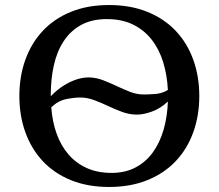

<svg xmlns="http://www.w3.org/2000/svg" viewBox="-20 -732 870 764"><path d="M57 -350Q57 -428 81 -494.5Q105 -561 150.5 -609.5Q196 -658 262.5 -685Q329 -712 414 -712Q499 -712 566 -685Q633 -658 679 -609.5Q725 -561 749 -494.5Q773 -428 773 -350Q773 -272 749 -205.5Q725 -139 679 -90.5Q633 -42 566 -15Q499 12 414 12Q329 12 262.5 -15Q196 -42 150.5 -90.5Q105 -139 81 -205.5Q57 -272 57 -350ZM182 -349Q208 -376 235 -392.5Q262 -409 288 -417Q310 -424 335 -424Q364 -423 391 -412.5Q418 -402 444.5 -389.5Q471 -377 497.5 -366.5Q524 -356 553 -356Q570 -356 597.5 -358Q625 -360 648 -374Q645 -434 629 -485.5Q613 -537 583 -575Q553 -613 509 -634.5Q465 -656 405 -656Q345 -656 302.5 -632.5Q260 -609 233 -567.5Q206 -526 194 -471Q182 -416 182 -353ZM299 -344Q275 -344 243 -337.5Q211 -331 184 -305Q188 -249 205 -201Q222 -153 252 -118Q282 -83 325 -63.5Q368 -44 424 -44Q478 -44 519 -65.5Q560 -87 588 -125.5Q616 -164 631 -216Q646 -268 648 -328Q618 -300 584.5 -288Q551 -276 525 -276Q495 -276 466.5 -286.5Q438 -297 410.5 -310Q383 -323 355 -333.5Q327 -344 299 -344Z"/></svg>

Font: PT Serif Caption
Style: Regular
Weight: 400
Designer: A.Korolkova, O.Umpeleva, V.Yefimov
Foundry: ParaType Ltd
Version: Version 1.000W OFL